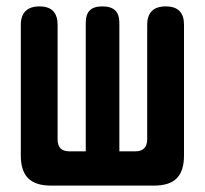

<svg xmlns="http://www.w3.org/2000/svg" viewBox="-20 -580 640 600"><path d="M139 0Q91 0 68 -23Q45 -46 45 -94V-502Q45 -531 60 -545.5Q75 -560 103 -560Q132 -560 146 -545.5Q160 -531 160 -502V-145Q160 -126 169 -116.5Q178 -107 198 -107H248V-508Q248 -535 260.5 -547.5Q273 -560 300 -560Q327 -560 340 -547.5Q353 -535 353 -508V-107H402Q421 -107 430.5 -116.5Q440 -126 440 -145V-502Q440 -531 454.5 -545.5Q469 -560 498 -560Q527 -560 541 -545.5Q555 -531 555 -503V-94Q555 -46 532.5 -23Q510 0 461 0Z"/></svg>

Font: Maple Mono Normal NL
Style: Bold
Weight: 700
Monospace: yes
Designer: subframe7536
Version: Version 7.000